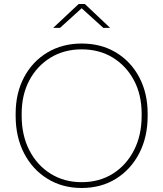

<svg xmlns="http://www.w3.org/2000/svg" viewBox="-20 -927 814 957"><path d="M387 10Q291 10 216.5 -36Q142 -82 100 -163Q58 -244 58 -350V-360Q58 -463 100 -542Q142 -621 216.5 -665.5Q291 -710 387 -710Q484 -710 558 -665.5Q632 -621 674 -542Q716 -463 716 -360V-350Q716 -244 674 -163Q632 -82 558 -36Q484 10 387 10ZM387 -19Q475 -19 542 -61Q609 -103 647.5 -177.5Q686 -252 686 -350V-360Q686 -455 647.5 -527Q609 -599 542 -640Q475 -681 387 -681Q300 -681 232.5 -640Q165 -599 126.5 -527Q88 -455 88 -360V-350Q88 -252 126.5 -177.5Q165 -103 232.5 -61Q300 -19 387 -19ZM245 -788 372 -907H403L529 -788H495L378 -894H396L279 -788Z"/></svg>

Font: SUSE Thin
Style: Regular
Weight: 250
Designer: Rene Bieder
Foundry: SUSE
Version: Version 1.000